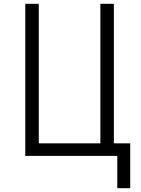

<svg xmlns="http://www.w3.org/2000/svg" viewBox="-20 -820 740 1010"><path d="M113 0V-800H184V-66H508V-800H579V-66H665V170H597V0Z"/></svg>

Font: Martian Mono ExtraLight
Style: Regular
Weight: 200
Monospace: yes
Designer: Roman Shamin
Foundry: Evil Martians
Version: Version 1.000; ttfautohint (v1.8.4.7-5d5b)